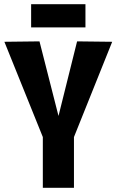

<svg xmlns="http://www.w3.org/2000/svg" viewBox="-20 -899 558 919"><path d="M185 0V-243L1 -699L169 -701L260 -344L349 -701L517 -699L334 -243V0ZM129 -768V-879H389V-768Z"/></svg>

Font: Georama SemiCondensed
Style: Bold
Weight: 700
Width: 4
Designer: Jean-Baptiste Levee
Foundry: Production Type
Version: Version 1.000